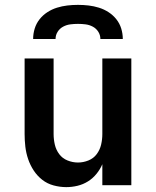

<svg xmlns="http://www.w3.org/2000/svg" viewBox="-20 -760 640 788"><path d="M252 8Q226 8 200 1Q174 -6 153.5 -22Q133 -38 118.5 -60Q104 -82 95.5 -107Q87 -132 84 -158Q81 -184 81 -210V-520H200V-210Q200 -188 205 -166.5Q210 -145 223 -127.5Q236 -110 257 -101.5Q278 -93 300 -93Q322 -93 343 -101.5Q364 -110 377 -127.5Q390 -145 395 -166.5Q400 -188 400 -210V-520H519V0H400V-86Q391 -65 376 -46.5Q361 -28 341 -15.5Q321 -3 298 2.5Q275 8 252 8ZM116 -600Q116 -622 122.5 -643Q129 -664 142.5 -681Q156 -698 174.5 -710Q193 -722 214 -728.5Q235 -735 256.5 -737.5Q278 -740 300 -740Q322 -740 343.5 -737.5Q365 -735 386 -728.5Q407 -722 425.5 -710Q444 -698 457.5 -681Q471 -664 477.5 -643Q484 -622 484 -600H392Q392 -616 383.5 -629.5Q375 -643 361 -650.5Q347 -658 331.5 -660Q316 -662 300 -662Q284 -662 268.5 -660Q253 -658 239 -650.5Q225 -643 216.5 -629.5Q208 -616 208 -600Z"/></svg>

Font: R Plex Mono
Style: Bold
Weight: 700
Monospace: yes
Designer: Belleve Invis
Foundry: Belleve Invis
Version: Version 31.8.0